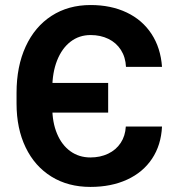

<svg xmlns="http://www.w3.org/2000/svg" viewBox="-20 -737 710 767"><path d="M46.1 -323.4V-366.4Q46.1 -471.9 82.6 -551.2Q119.1 -630.5 186 -673.7Q252.8 -716.9 342 -716.9Q423.3 -716.9 485.9 -687.2Q548.5 -657.5 585.2 -601.6Q621.8 -545.8 627.2 -469.8H483.3Q481.5 -508.5 463 -537.5Q444.5 -566.4 413 -581.7Q381.5 -597 342 -597Q296.2 -597 261.8 -570.5Q227.3 -544 208.1 -495.5Q188.9 -447 188.9 -383.1V-307.5Q188.9 -247.9 207.9 -202.8Q226.8 -157.6 261.2 -132.8Q295.7 -108 341.2 -108Q380.5 -108 412.1 -123.1Q443.7 -138.2 462.1 -166.1Q480.5 -193.9 482.6 -231.5H627.2Q623.6 -157.3 587.4 -103Q551.2 -48.6 487.8 -19.5Q424.4 9.7 341.2 9.7Q252.1 9.7 185.6 -31.4Q119 -72.5 82.6 -147.8Q46.1 -223.2 46.1 -323.4ZM118.7 -405.6H412.1V-287.2H118.7Z"/></svg>

Font: Pretendard Variable
Style: Regular
Weight: 400
Designer: Base glyphs from Inter by Rasmus Andersson; Hangul glyphs from Noto Sans CJK(Source Han Sans) by Jang Soo-young and Kang
Foundry: Kil Hyung-jin
Version: Version 1.100;FEAKit 1.0